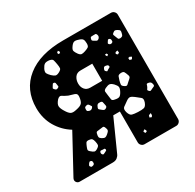

<svg xmlns="http://www.w3.org/2000/svg" viewBox="-153 -865 1043 1029"><g transform="rotate(-30 368.5 -350.0)"><path d="M57 0Q48 0 41.5 -6.5Q35 -13 35 -22Q35 -27 38 -33L162 -261Q112 -292 82.5 -342.5Q53 -393 53 -457Q53 -571 134 -635.5Q215 -700 359 -700H655Q666 -700 674 -692Q682 -684 682 -673V-27Q682 -16 674 -8Q666 0 655 0H459Q448 0 440 -8Q432 -16 432 -27V-218H391L305 -27Q301 -17 290.5 -8.5Q280 0 262 0ZM307 -666 299 -660V-650L311 -649L313 -658ZM461 -623Q461 -641 455.5 -649Q450 -657 432 -662Q415 -668 405.5 -664.5Q396 -661 386 -646Q376 -632 378.5 -623Q381 -614 391 -600Q400 -588 408 -587Q416 -586 431 -591Q446 -596 453.5 -601Q461 -606 461 -623ZM268 -605Q265 -623 262 -632.5Q259 -642 241 -645Q222 -647 213 -641.5Q204 -636 195 -618Q188 -602 192 -593.5Q196 -585 209 -572Q222 -560 230.5 -557.5Q239 -555 254 -563Q269 -571 270 -579.5Q271 -588 268 -605ZM533 -635Q530 -643 525.5 -643Q521 -643 513 -643Q505 -643 500 -642.5Q495 -642 493 -634Q490 -625 493.5 -621.5Q497 -618 505 -614Q512 -609 516 -608Q520 -607 527 -612Q538 -622 533 -635ZM642 -601Q633 -607 627 -607.5Q621 -608 613 -601Q605 -595 607.5 -589.5Q610 -584 613 -575Q616 -566 618.5 -561.5Q621 -557 630 -557Q640 -558 644 -561.5Q648 -565 650 -575Q653 -585 652 -590.5Q651 -596 642 -601ZM585 -572Q584 -582 575 -584Q570 -585 568.5 -582.5Q567 -580 564 -576Q561 -571 559 -568Q557 -565 561 -561Q568 -553 578 -557Q584 -560 584.5 -563Q585 -566 585 -572ZM212 -512Q211 -519 210 -522.5Q209 -526 203 -528Q196 -529 194.5 -525.5Q193 -522 189 -517Q186 -511 183.5 -507.5Q181 -504 186 -499Q191 -493 195 -491Q199 -489 207 -493Q214 -496 213.5 -500.5Q213 -505 212 -512ZM525 -523 515 -522 517 -514 522 -508 530 -515ZM359 -408H432V-514H359Q336 -514 324.5 -497.5Q313 -481 313 -459Q313 -437 325 -422.5Q337 -408 359 -408ZM584 -508 571 -505 567 -496 576 -488 586 -494ZM504 -458Q502 -464 499 -465.5Q496 -467 490 -468Q483 -469 480 -468Q477 -467 474 -461Q471 -455 470.5 -451Q470 -447 476 -442Q481 -437 484 -440Q487 -443 493 -446Q498 -449 501.5 -450.5Q505 -452 504 -458ZM235 -430Q215 -439 203.5 -447Q192 -455 177 -439Q161 -420 161.5 -406.5Q162 -393 175 -372Q188 -350 199.5 -343.5Q211 -337 235 -343Q261 -348 270.5 -358Q280 -368 283 -395Q284 -410 277.5 -415Q271 -420 260 -422.5Q249 -425 235 -430ZM624 -446 614 -444 615 -431 628 -428 635 -440ZM568 -365Q563 -380 558.5 -387.5Q554 -395 539 -394Q524 -393 520.5 -385Q517 -377 513 -363Q509 -348 508.5 -340Q508 -332 521 -324Q532 -316 538.5 -322Q545 -328 555 -337Q564 -344 568 -349.5Q572 -355 568 -365ZM479 -358Q466 -371 456.5 -372Q447 -373 430 -365Q416 -358 417 -349Q418 -340 420 -324Q422 -308 423.5 -298.5Q425 -289 441 -287Q459 -283 468 -287Q477 -291 486 -308Q495 -325 493.5 -334.5Q492 -344 479 -358ZM308 -330Q303 -338 294 -336Q287 -334 284 -332.5Q281 -331 280 -324Q279 -316 280 -311.5Q281 -307 289 -304Q303 -298 313 -310Q318 -316 315 -319.5Q312 -323 308 -330ZM381 -291Q379 -301 377.5 -307Q376 -313 366 -314Q354 -315 349 -311.5Q344 -308 340 -297Q336 -288 341 -284Q346 -280 353 -274Q359 -269 363.5 -267.5Q368 -266 375 -270Q382 -274 382.5 -278.5Q383 -283 381 -291ZM639 -275Q630 -276 629 -270.5Q628 -265 624 -257Q620 -250 617.5 -246.5Q615 -243 621 -237Q626 -231 630.5 -232Q635 -233 642 -237Q650 -241 655.5 -243Q661 -245 660 -254Q658 -265 654 -269Q650 -273 639 -275ZM541 -245Q527 -256 517.5 -257.5Q508 -259 494 -249Q475 -236 464.5 -228Q454 -220 460 -198Q467 -175 479.5 -171.5Q492 -168 515 -167Q539 -166 551.5 -169Q564 -172 572 -194Q579 -215 568.5 -223Q558 -231 541 -245ZM321 -183Q317 -193 309.5 -191.5Q302 -190 290 -189Q280 -188 274 -187Q268 -186 266 -176Q263 -164 264 -157Q265 -150 276 -143Q288 -136 295 -137Q302 -138 312 -147Q323 -156 325 -163Q327 -170 321 -183ZM238 -143Q235 -157 230 -162.5Q225 -168 211 -169Q198 -170 194 -164Q190 -158 185 -146Q180 -134 179 -127.5Q178 -121 188 -113Q199 -103 206.5 -100.5Q214 -98 226 -106Q239 -114 240 -121.5Q241 -129 238 -143ZM571 -128 557 -123 553 -111 565 -106 571 -115ZM247 -87Q242 -88 239 -88Q236 -88 233 -83Q229 -73 236 -66Q240 -62 243 -63.5Q246 -65 251 -67Q257 -71 261.5 -72.5Q266 -74 265 -81Q263 -87 258.5 -86.5Q254 -86 247 -87ZM504 -61 497 -70 487 -61 493 -50 503 -53ZM172 -51Q172 -57 171 -60.5Q170 -64 164 -66Q158 -68 155.5 -65.5Q153 -63 149 -58Q146 -53 144.5 -50Q143 -47 147 -42Q151 -37 154 -37Q157 -37 163 -39Q172 -42 172 -51Z"/></g></svg>

Font: Rubik Moonrocks
Style: Regular
Weight: 400
Designer: Hubert and Fischer, NaN
Foundry: Hubert and Fischer, NaN
Version: Version 2.200